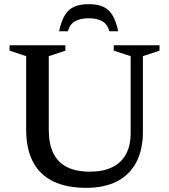

<svg xmlns="http://www.w3.org/2000/svg" viewBox="-20 -894 815 925"><path d="M609.5 -253V-623.5L528 -650V-676H748.5V-650L668.5 -623.5V-260Q668.5 -172.5 636.5 -112Q604.5 -51.5 543.5 -20.2Q482.5 11 394.5 11Q301 11 236.5 -20.2Q172 -51.5 139 -114Q106 -176.5 106 -270V-623.5L26 -650V-676H295V-650L215 -623.5V-268Q215 -200.5 237 -155.8Q259 -111 303 -89Q347 -67 412.5 -67Q476.5 -67 520.2 -88.2Q564 -109.5 586.8 -151Q609.5 -192.5 609.5 -253ZM407 -806Q367 -806 341.5 -791.5Q316 -777 307 -743.5H264.5Q275.5 -793.5 293.2 -822Q311 -850.5 338.8 -862.2Q366.5 -874 407 -874Q448 -874 475.5 -862.2Q503 -850.5 521 -822Q539 -793.5 549.5 -743.5H507Q498 -777 472.8 -791.5Q447.5 -806 407 -806Z"/></svg>

Font: Newsreader 16pt 16pt Medium
Style: Regular
Weight: 500
Version: Version 1.003